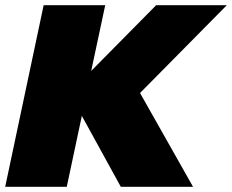

<svg xmlns="http://www.w3.org/2000/svg" viewBox="-39 -719 893 739"><path d="M129 -699H366L312 -446L562 -699H834L500 -361L704 0H426L276 -273L218 0H-19Z"/></svg>

Font: Prompt Black
Style: Italic
Weight: 900
Italic angle: -12°
Designer: Katatrad Team
Foundry: CadsonDemak
Version: Version 1.001